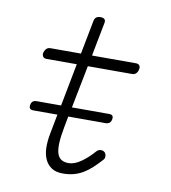

<svg xmlns="http://www.w3.org/2000/svg" viewBox="-81 -775 761 855"><g transform="rotate(10 300.0 -347.5)"><path d="M82 -244Q71 -244 66.5 -249.5Q62 -255 64 -266Q66 -277 72.5 -282Q79 -287 90 -287H200L237 -480H100Q89 -480 84 -487Q79 -494 81 -505Q84 -516 91 -523Q98 -530 109 -530H247L276 -680Q278 -693 285 -699Q292 -705 305 -705Q318 -705 323.5 -699Q329 -693 326 -680L297 -530H496Q507 -530 512 -523Q517 -516 514 -505Q512 -494 505 -487Q498 -480 487 -480H287L249 -287H417Q428 -287 432.5 -282Q437 -277 435 -266Q433 -255 426.5 -249.5Q420 -244 409 -244H240L231 -196Q222 -149 221 -119Q220 -89 226.5 -71.5Q233 -54 246 -47Q259 -40 277 -40Q303 -40 332.5 -60.5Q362 -81 389 -112Q397 -121 407 -122Q417 -123 424 -118Q432 -113 433.5 -101Q435 -89 427 -81Q407 -59 388.5 -42Q370 -25 350.5 -13.5Q331 -2 309 4Q287 10 260 10Q229 10 209.5 -2.5Q190 -15 179.5 -37Q169 -59 168 -89Q167 -119 174 -155L191 -244Z"/></g></svg>

Font: Maple Mono NL Thin
Style: Italic
Weight: 250
Italic angle: -10°
Monospace: yes
Designer: subframe7536
Version: Version 7.000